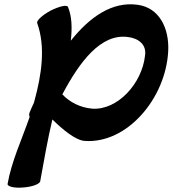

<svg xmlns="http://www.w3.org/2000/svg" viewBox="-20 -603 798 887"><path d="M152 -496C191 -386 173 -260 138 -133L137 -129C130 -114 123 -99 117 -84C114 -77 114 -69 117 -63C81 41 33 143 15 247C14 259 47 267 89 263C131 260 166 246 166 233C183 140 200 41 222 -51C270 -4 329 45 371 48C567 62 745 -148 757 -365C763 -472 716 -568 615 -581C498 -597 395 -525 307 -415C314 -474 312 -528 294 -571C289 -582 254 -574 214 -554C175 -533 147 -507 152 -496ZM406 -101C350 -106 302 -131 268 -167C347 -316 445 -449 571 -432C621 -426 658 -396 650 -346C636 -217 523 -93 406 -101Z"/></svg>

Font: Nupuram Black Oblique
Style: Regular
Weight: 900
Designer: Santhosh Thottingal (santhosh.thottingal@gmail.com)
Foundry: SMC
Version: Version 1.000